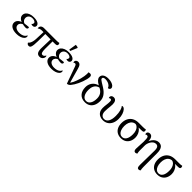

<svg xmlns="http://www.w3.org/2000/svg" viewBox="357 -2398 4274 4274"><g transform="rotate(45 2494.5 -261.0)"><path d="M261 15Q162 15 104.5 -22.5Q47 -60 47 -123Q47 -172 82 -208.5Q117 -245 179 -262L184 -250Q129 -260 94.5 -296Q60 -332 60 -374Q60 -419 87 -452Q114 -485 162.5 -504Q211 -523 275 -523Q364 -523 410.5 -496.5Q457 -470 457 -427Q457 -400 438.5 -383Q420 -366 392 -366Q377 -366 364 -369.5Q351 -373 343 -379Q359 -390 365.5 -403Q372 -416 372 -429Q372 -453 345.5 -469Q319 -485 276 -485Q219 -485 186 -455Q153 -425 153 -376Q153 -340 176.5 -311Q200 -282 237 -271V-247Q195 -239 168.5 -210.5Q142 -182 142 -147Q142 -100 182 -73Q222 -46 286 -46Q325 -46 360.5 -55Q396 -64 423 -84.5Q450 -105 463 -139Q471 -134 474.5 -126.5Q478 -119 478 -110Q478 -73 448.5 -44.5Q419 -16 370 -0.5Q321 15 261 15ZM312 -227Q282 -227 255.5 -231Q229 -235 207 -242L218 -274Q252 -279 285 -283Q318 -287 353 -289Q363 -279 363 -268Q363 -252 350 -239.5Q337 -227 312 -227Z M986 12Q926 12 901 -33.5Q876 -79 881 -177L890 -469H952L950 -201Q950 -126 963 -94.5Q976 -63 1006 -63Q1026 -63 1044.5 -76Q1063 -89 1073 -116Q1081 -113 1084.5 -104.5Q1088 -96 1088 -86Q1088 -62 1075.5 -39.5Q1063 -17 1040 -2.5Q1017 12 986 12ZM643 12Q603 12 582 -31Q600 -41 614.5 -64Q629 -87 639.5 -123.5Q650 -160 653 -208L664 -473H721L718 -209Q717 -139 712 -95.5Q707 -52 698.5 -28.5Q690 -5 676 3.5Q662 12 643 12ZM515 -406Q509 -415 509 -427Q509 -464 534.5 -487.5Q560 -511 613 -511H984Q1027 -511 1048 -513Q1069 -515 1080 -520Q1086 -515 1091 -504Q1096 -493 1096 -481Q1096 -454 1077 -445Q1058 -436 1012 -436Q961 -436 907.5 -436.5Q854 -437 802.5 -438Q751 -439 703.5 -439.5Q656 -440 618 -440Q587 -440 561 -432.5Q535 -425 515 -406Z M1363 15Q1264 15 1206.5 -22.5Q1149 -60 1149 -123Q1149 -172 1184 -208.5Q1219 -245 1281 -262L1286 -250Q1231 -260 1196.5 -296Q1162 -332 1162 -374Q1162 -419 1189 -452Q1216 -485 1264.5 -504Q1313 -523 1377 -523Q1466 -523 1512.5 -496.5Q1559 -470 1559 -427Q1559 -400 1540.5 -383Q1522 -366 1494 -366Q1479 -366 1466 -369.5Q1453 -373 1445 -379Q1461 -390 1467.5 -403Q1474 -416 1474 -429Q1474 -453 1447.5 -469Q1421 -485 1378 -485Q1321 -485 1288 -455Q1255 -425 1255 -376Q1255 -340 1278.5 -311Q1302 -282 1339 -271V-247Q1297 -239 1270.5 -210.5Q1244 -182 1244 -147Q1244 -100 1284 -73Q1324 -46 1388 -46Q1427 -46 1462.5 -55Q1498 -64 1525 -84.5Q1552 -105 1565 -139Q1573 -134 1576.5 -126.5Q1580 -119 1580 -110Q1580 -73 1550.5 -44.5Q1521 -16 1472 -0.5Q1423 15 1363 15ZM1414 -227Q1384 -227 1357.5 -231Q1331 -235 1309 -242L1320 -274Q1354 -279 1387 -283Q1420 -287 1455 -289Q1465 -279 1465 -268Q1465 -252 1452 -239.5Q1439 -227 1414 -227ZM1380 -565Q1371 -565 1359.5 -566.5Q1348 -568 1343 -572L1371 -749Q1391 -750 1414 -744Q1437 -738 1449 -729Z M1842 4 1701 -389Q1690 -420 1679 -433Q1668 -446 1651 -446Q1639 -446 1630.5 -440.5Q1622 -435 1616 -428Q1612 -433 1609 -440.5Q1606 -448 1606 -459Q1606 -481 1625 -500.5Q1644 -520 1678 -520Q1716 -520 1741 -492.5Q1766 -465 1782 -399L1883 -39L1858 -45Q1872 -54 1887.5 -76Q1903 -98 1919 -131Q1935 -164 1949 -205Q1966 -248 1978.5 -297Q1991 -346 1998.5 -391.5Q2006 -437 2006 -467Q2006 -483 2004.5 -494.5Q2003 -506 2000 -511Q2008 -516 2020.5 -519.5Q2033 -523 2047 -523Q2073 -523 2086 -507.5Q2099 -492 2099 -468Q2099 -434 2088 -387.5Q2077 -341 2059 -290.5Q2041 -240 2018.5 -192.5Q1996 -145 1973 -108Q1948 -68 1927 -43Q1906 -18 1886.5 -7Q1867 4 1842 4Z M2415 14Q2309 14 2248 -52Q2187 -118 2187 -233Q2187 -307 2220.5 -363Q2254 -419 2313.5 -450Q2373 -481 2452 -480L2473 -451Q2412 -454 2368.5 -429.5Q2325 -405 2301.5 -356.5Q2278 -308 2278 -239Q2278 -141 2315 -83Q2352 -25 2415 -25Q2478 -25 2514.5 -82Q2551 -139 2551 -236Q2551 -309 2521 -358Q2491 -407 2432 -439L2362 -477Q2305 -509 2275.5 -543.5Q2246 -578 2246 -615Q2246 -668 2291 -699.5Q2336 -731 2415 -731Q2471 -731 2516 -717Q2561 -703 2587.5 -678.5Q2614 -654 2614 -624Q2614 -602 2597 -586.5Q2580 -571 2556 -572Q2548 -603 2521.5 -626Q2495 -649 2458 -662Q2421 -675 2380 -675Q2346 -675 2327 -664.5Q2308 -654 2308 -633Q2308 -615 2322.5 -601Q2337 -587 2372 -566L2474 -503Q2553 -453 2597 -390Q2641 -327 2641 -244Q2641 -164 2613.5 -106.5Q2586 -49 2536 -17.5Q2486 14 2415 14Z M2982 14Q2923 14 2879 -9Q2835 -32 2811 -74.5Q2787 -117 2787 -174Q2787 -232 2795 -286Q2803 -340 2803 -389Q2803 -417 2795 -431.5Q2787 -446 2766 -446Q2754 -446 2745.5 -441Q2737 -436 2730 -429Q2721 -442 2721 -458Q2721 -487 2742.5 -504Q2764 -521 2795 -521Q2843 -521 2866 -486.5Q2889 -452 2889 -393Q2889 -362 2885 -324Q2881 -286 2877 -244.5Q2873 -203 2873 -162Q2873 -96 2903 -60Q2933 -24 2982 -24Q3045 -24 3082.5 -84.5Q3120 -145 3120 -259Q3120 -351 3101.5 -417Q3083 -483 3056 -509Q3064 -519 3081 -519Q3112 -519 3142 -485.5Q3172 -452 3192 -393Q3212 -334 3212 -257Q3212 -174 3183 -113Q3154 -52 3102 -19Q3050 14 2982 14Z M3546 13Q3479 13 3428 -16Q3377 -45 3348.5 -101Q3320 -157 3320 -237Q3320 -318 3351.5 -380Q3383 -442 3443.5 -476.5Q3504 -511 3594 -511H3711Q3751 -511 3771 -513Q3791 -515 3802 -520Q3808 -515 3813 -505Q3818 -495 3818 -482Q3818 -453 3801 -444.5Q3784 -436 3744 -436L3624 -435L3571 -444Q3520 -444 3483.5 -416.5Q3447 -389 3429 -342Q3411 -295 3411 -234Q3411 -169 3428.5 -122Q3446 -75 3476 -50Q3506 -25 3545 -25Q3608 -25 3643.5 -80Q3679 -135 3679 -235Q3680 -293 3664.5 -338Q3649 -383 3621.5 -411Q3594 -439 3555 -445L3617 -452Q3660 -443 3694.5 -409.5Q3729 -376 3749.5 -327.5Q3770 -279 3770 -226Q3770 -156 3743.5 -102Q3717 -48 3667 -17.5Q3617 13 3546 13Z M4320 227Q4299 227 4288 214Q4277 201 4273.5 180Q4270 159 4270 133L4277 -326Q4277 -369 4269 -396.5Q4261 -424 4243 -438.5Q4225 -453 4195 -453Q4158 -453 4129.5 -432.5Q4101 -412 4081.5 -381Q4062 -350 4051.5 -316Q4041 -282 4041 -254V-95Q4041 -63 4044 -42.5Q4047 -22 4052 -6Q4043 1 4031 7.5Q4019 14 4002 14Q3976 14 3963.5 -8.5Q3951 -31 3953 -71L3964 -289Q3964 -341 3961.5 -376Q3959 -411 3949 -428.5Q3939 -446 3915 -446Q3902 -446 3893 -441.5Q3884 -437 3878 -430Q3873 -436 3870 -445.5Q3867 -455 3867 -464Q3867 -489 3887 -505Q3907 -521 3936 -521Q3965 -521 3987.5 -504Q4010 -487 4022 -446Q4034 -405 4031 -330L4016 -335Q4038 -402 4070 -443Q4102 -484 4139.5 -503.5Q4177 -523 4216 -523Q4242 -523 4267.5 -514.5Q4293 -506 4313 -484Q4333 -462 4345 -421Q4357 -380 4357 -316V64Q4357 88 4357.5 115.5Q4358 143 4360.5 167.5Q4363 192 4368 207Q4363 213 4349.5 220Q4336 227 4320 227Z M4692 13Q4625 13 4574 -16Q4523 -45 4494.5 -101Q4466 -157 4466 -237Q4466 -318 4497.5 -380Q4529 -442 4589.5 -476.5Q4650 -511 4740 -511H4857Q4897 -511 4917 -513Q4937 -515 4948 -520Q4954 -515 4959 -505Q4964 -495 4964 -482Q4964 -453 4947 -444.5Q4930 -436 4890 -436L4770 -435L4717 -444Q4666 -444 4629.5 -416.5Q4593 -389 4575 -342Q4557 -295 4557 -234Q4557 -169 4574.5 -122Q4592 -75 4622 -50Q4652 -25 4691 -25Q4754 -25 4789.5 -80Q4825 -135 4825 -235Q4826 -293 4810.5 -338Q4795 -383 4767.5 -411Q4740 -439 4701 -445L4763 -452Q4806 -443 4840.5 -409.5Q4875 -376 4895.5 -327.5Q4916 -279 4916 -226Q4916 -156 4889.5 -102Q4863 -48 4813 -17.5Q4763 13 4692 13Z"/></g></svg>

Font: Arima Thin Medium
Style: Regular
Weight: 500
Version: Version 1.100